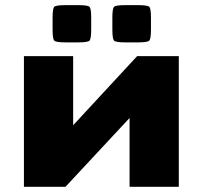

<svg xmlns="http://www.w3.org/2000/svg" viewBox="-20 -723 786 743"><path d="M72.6 0V-505.8H263.1V-238.3L510.7 -505.8H671.9V0H481.4V-266.4L233.3 0ZM183.5 -608.8V-654.3Q183.5 -690.4 190.1 -696.7Q196.8 -703.1 233.3 -703.1H283.1Q319.6 -703.1 326.2 -696.7Q332.9 -690.4 332.9 -654.3V-608.8Q332.9 -572.3 326.2 -565.7Q319.6 -559 283.1 -559H233.3Q196.8 -559 190.1 -565.7Q183.5 -572.3 183.5 -608.8ZM414.8 -608.8V-654.3Q414.8 -690.4 421.5 -696.7Q428.1 -703.1 464.6 -703.1H514.4Q550.9 -703.1 557.6 -696.7Q564.2 -690.4 564.2 -654.3V-608.8Q564.2 -572.3 557.6 -565.7Q550.9 -559 514.4 -559H464.6Q428.1 -559 421.5 -565.7Q414.8 -572.3 414.8 -608.8Z"/></svg>

Font: Science Gothic
Style: Regular
Weight: 400
Designer: Thomas Phinney, Vassil Kateliev, Brandon Buerkle
Foundry: Font Detective LLC
Version: Version 1.018